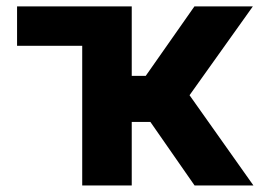

<svg xmlns="http://www.w3.org/2000/svg" viewBox="-20 -565 795 585"><path d="M313.2 -545.5V-425.4H32V-545.5ZM230.5 0V-545.5H381.4V-333.8H424L572.4 -545.5H750.4L557.5 -274.9L752.1 0H572.8L438.2 -193.5H381.4V0Z"/></svg>

Font: InterMG
Style: Bold
Weight: 700
Designer: Rasmus Andersson
Foundry: rsms
Version: Version 3.019;December 26, 2023;FontCreator 15.0.0.2955 64-b